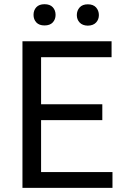

<svg xmlns="http://www.w3.org/2000/svg" viewBox="-20 -911 640 931"><path d="M476.1 -328.6H179.2V-76.7H525.4V0H88.9V-710.9H521V-633.8H179.2V-405.3H476.1ZM366.2 -875Q379.9 -890.1 405.8 -890.1Q432.1 -890.1 445.8 -875Q459.5 -859.4 459.5 -837.9Q459.5 -816.4 445.8 -801.8Q432.1 -787.1 405.8 -786.6Q379.9 -787.1 366.2 -801.8Q352.5 -816.4 352.5 -837.9Q352.5 -859.4 366.2 -875ZM142.6 -838.9Q142.6 -861.3 156.2 -876Q169.9 -890.6 195.8 -890.6Q222.2 -890.6 235.8 -876Q249.5 -861.3 249.5 -838.9Q249.5 -816.9 235.8 -802.2Q222.2 -787.6 195.8 -787.6Q169.9 -787.6 156.2 -802.2Q142.6 -816.9 142.6 -838.9Z"/></svg>

Font: RobotoMono-Regular
Style: Regular
Weight: 400
Designer: Google
Version: Version 2.000985; 2015; ttfautohint (v1.3)